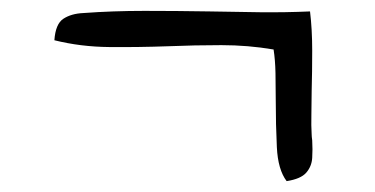

<svg xmlns="http://www.w3.org/2000/svg" viewBox="-20 -450 689 353"><path d="M507 -117Q491 -138 489 -179.5Q487 -221 487 -264Q487 -291 486.5 -315.5Q486 -340 483 -359Q436 -367 387 -367Q338 -367 290 -365Q234 -363 181 -363.5Q128 -364 80 -376Q82 -406 96.5 -415.5Q111 -425 133 -426Q187 -430 245.5 -430Q304 -430 365 -429Q411 -428 458 -427.5Q505 -427 550 -429Q554 -396 554 -357Q554 -318 553 -282Q553 -259 552.5 -239Q552 -219 553 -203Q553 -199 554 -192Q555 -175 554 -159.5Q553 -144 543 -132.5Q533 -121 507 -117Z"/></svg>

Font: Yuji Boku
Style: Regular
Weight: 400
Designer: Kataoka Yuji
Foundry: Kinuta Font Factory
Version: Version 3.002